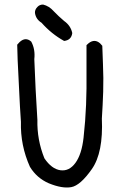

<svg xmlns="http://www.w3.org/2000/svg" viewBox="-20 -824 540 855"><path d="M146.5 -793Q156.2 -803.7 171.9 -803.7Q199.2 -796.9 218.8 -774.4Q241.2 -751 265.6 -730.5Q294.9 -710 301.8 -676.8Q297.9 -645.5 265.6 -641.6Q209 -672.9 165 -722.7Q139.6 -738.3 135.7 -766.6Q134.8 -781.2 146.5 -793ZM67.4 -636.7Q93.8 -661.1 119.1 -638.7Q137.7 -604.5 132.8 -560.5Q135.7 -492.2 138.7 -425.8Q142.6 -356.4 146.5 -290Q144.5 -201.2 177.7 -119.1Q210 -71.3 249 -65.9Q288.1 -60.5 315.9 -98.6Q343.8 -136.7 352.1 -210.9Q360.4 -285.2 363.3 -357.9Q366.2 -430.7 365.2 -503.9V-623Q371.1 -627.9 375 -631.8Q401.4 -652.3 425.8 -630.9Q430.7 -625 435.5 -620.1Q437.5 -579.1 438.5 -539.1Q441.4 -476.6 439.5 -415Q437.5 -355.5 433.6 -295.9Q440.4 -144.5 389.2 -71.3Q337.9 2 297.4 9.3Q256.8 16.6 197.3 -7.8Q143.6 -31.2 113.3 -81.1Q70.3 -176.8 73.2 -281.2Q68.4 -350.6 65.4 -418.9Q62.5 -487.3 58.6 -556.6Q57.6 -590.8 56.6 -625Q62.5 -630.9 67.4 -636.7Z"/></svg>

Font: JasonHandwriting1
Style: Regular
Weight: 400
Version: Version 1.48.20